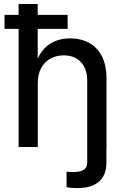

<svg xmlns="http://www.w3.org/2000/svg" viewBox="-20 -748 637 977"><path d="M374 209Q356.9 209 342 207.8Q327.1 206.5 318.8 204.1V125.5Q326.7 126.5 335 127Q343.3 127.4 350.1 127.4Q389.2 127.4 406.5 116Q423.8 104.5 423.8 79.1V0H521.5V79.1Q521.5 142.6 484.1 175.8Q446.8 209 374 209ZM172.4 -325.2V0H74.7V-727.5H171.9V-413.1H157.2Q181.6 -487.3 227.3 -520Q272.9 -552.7 336.4 -552.7Q391.6 -552.7 433.6 -529.8Q475.6 -506.8 498.8 -460.9Q522 -415 522 -346.7V0H423.8V-336.4Q423.8 -397.5 391.8 -431.9Q359.9 -466.3 304.7 -466.3Q267.1 -466.3 237.1 -450Q207 -433.6 189.7 -402.1Q172.4 -370.6 172.4 -325.2ZM2.9 -601.1V-672.4H324.2V-601.1Z"/></svg>

Font: Inter Cardless
Style: Regular
Weight: 400
Designer: Rasmus Andersson
Foundry: rsms
Version: Version 4.001;git-9221beed3